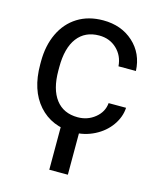

<svg xmlns="http://www.w3.org/2000/svg" viewBox="-113 -617 748 908"><g transform="rotate(15 261.5 -163.5)"><path d="M44.9 0ZM280.3 -64Q328.6 -64 364.7 -93.3Q400.9 -122.6 404.8 -166.5H490.2Q487.8 -121.1 459 -80.1Q430.2 -39.1 382.1 -14.6Q334 9.8 280.3 9.8Q172.4 9.8 108.6 -62.3Q44.9 -134.3 44.9 -259.3V-274.4Q44.9 -351.6 73.2 -411.6Q101.6 -471.7 154.5 -504.9Q207.5 -538.1 279.8 -538.1Q368.7 -538.1 427.5 -484.9Q486.3 -431.6 490.2 -346.7H404.8Q400.9 -397.9 366 -430.9Q331.1 -463.9 279.8 -463.9Q210.9 -463.9 173.1 -414.3Q135.3 -364.7 135.3 -271V-253.9Q135.3 -162.6 172.9 -113.3Q210.4 -64 280.3 -64ZM306.2 210.4H215.3V-39.6H306.2Z"/></g></svg>

Font: Roboto-o
Style: o-Regular
Weight: 400
Designer: Google
Version: Version 2.134; 2016; ttfautohint (v1.6)